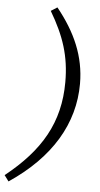

<svg xmlns="http://www.w3.org/2000/svg" viewBox="-85 -751 522 1001"><g transform="rotate(5 175.5 -251.0)"><path d="M174 -714 141 -693C215 -568 249 -465 249 -330C249 -118 159 35 -24 181L-1 212C217 66 326 -120 326 -327C326 -471 271 -594 174 -714Z"/></g></svg>

Font: Source Serif Variable
Style: Italic
Weight: 389
Italic angle: -12°
Designer: Frank Grießhammer
Foundry: Adobe Systems Incorporated
Version: Version 3.001;hotconv 1.0.111;makeotfexe 2.5.65597